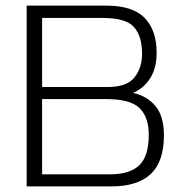

<svg xmlns="http://www.w3.org/2000/svg" viewBox="-20 -664 659 684"><path d="M75 0V-644H358Q453 -644 495.5 -600Q538 -556 538 -476Q538 -422 515.5 -386Q493 -350 454 -333Q504 -322 534 -286Q564 -250 564 -182Q564 -88 517 -44Q470 0 377 0ZM130 -354H363Q431 -354 458.5 -387.5Q486 -421 486 -473Q486 -535 457.5 -567.5Q429 -600 346 -600H130ZM130 -43H372Q443 -43 476.5 -75.5Q510 -108 510 -184Q510 -246 477.5 -278.5Q445 -311 357 -311H130Z"/></svg>

Font: Kanit ExtraLight
Style: Regular
Weight: 275
Designer: Katatrad Team
Foundry: CadsonDemak
Version: Version 2.000; ttfautohint (v1.8.3)